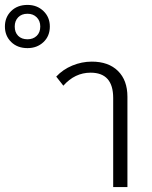

<svg xmlns="http://www.w3.org/2000/svg" viewBox="-226 -762 620 782"><path d="M-114 -566Q-155 -566 -180.5 -591Q-206 -616 -206 -654Q-206 -692 -180.5 -717Q-155 -742 -114 -742Q-75 -742 -49 -717Q-23 -692 -23 -654Q-23 -615 -49 -590.5Q-75 -566 -114 -566ZM-114 -602Q-91 -602 -76.5 -616Q-62 -630 -62 -654Q-62 -677 -76.5 -691.5Q-91 -706 -114 -706Q-138 -706 -152 -691.5Q-166 -677 -166 -654Q-166 -630 -152 -616Q-138 -602 -114 -602ZM235 0V-363Q235 -466 143 -466Q79 -466 32 -413L3 -450Q30 -479 68.5 -495Q107 -511 148 -511Q216 -511 254.5 -473Q293 -435 293 -368V0Z"/></svg>

Font: Noto Sans Thai Looped UI Light
Style: Regular
Weight: 300
Designer: Cadson Demak Team
Foundry: Cadson Demak Co., Ltd.
Version: Version 1.000